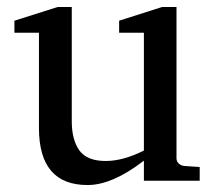

<svg xmlns="http://www.w3.org/2000/svg" viewBox="-20 -514 609 546"><path d="M184.1 -168.9Q184.1 -116.7 205.6 -86.4Q227.1 -56.2 280.8 -56.2Q330.1 -56.2 389.2 -85.9V-420.9H318.8V-455.1L440.9 -494.1H481.9V-64Q481.9 -54.7 488.5 -48.8Q495.1 -43 503.9 -42L547.9 -39.1V0H389.2V-57.1Q299.3 12.2 229 12.2Q90.8 12.2 90.8 -149.9V-420.9H21V-455.1L144 -494.1H184.1Z"/></svg>

Font: TAML ThiruValluvar
Style: Regular
Weight: 400
Version: Version 0.271; dev 7ad24fM